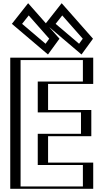

<svg xmlns="http://www.w3.org/2000/svg" viewBox="-20 -1188 652 1208"><path d="M542.5 -945 369.5 -1141 287.5 -1037 486.5 -868ZM331.5 -945 158.5 -1141 76.5 -1037 275.5 -868ZM541.5 -825V-660H257.5V-496H529.5V-331H257.5V-165H541.5V0H69.5V-825ZM523.3 -944.1 370.1 -1117.6 308.2 -1039.1 483.9 -889.9ZM312.3 -944.1 159.1 -1117.6 97.2 -1039.1 272.9 -889.9ZM526.5 -810V-675H242.5V-481H514.5V-346H242.5V-150H526.5V-15H84.5V-810ZM523.3 -944.1 483.9 -889.9 308.2 -1039.1 370.1 -1117.6ZM312.3 -944.1 272.9 -889.9 97.2 -1039.1 159.1 -1117.6ZM526.5 -810H84.5V-15H526.5V-150H242.5V-346H514.5V-481H242.5V-675H526.5ZM542.5 -945 486.5 -868 287.5 -1037 369.5 -1141ZM331.5 -945 275.5 -868 76.5 -1037 158.5 -1141ZM541.5 -825H69.5V0H541.5V-165H257.5V-331H529.5V-496H257.5V-660H541.5ZM500.7 -944.6 477.6 -912.7 330 -1038 371.7 -1090.8ZM289.7 -944.6 266.6 -912.7 119 -1038 160.7 -1090.8ZM501.5 -810V-675H217.5V-481H489.5V-346H217.5V-150H501.5V-15H109.5V-810ZM565.1 -944.5 368 -1167.8 265.7 -1038 492.8 -845.2ZM354.1 -944.5 157 -1167.8 54.7 -1038 281.8 -845.2ZM566.5 -825H44.5V0H566.5V-165H282.5V-331H554.5V-496H282.5V-660H566.5Z"/></svg>

Font: Hussar Outliner
Style: Regular
Weight: 700
Foundry: Cannot Into Space Fonts
Version: Version 0.92